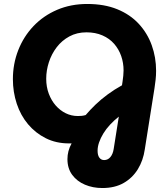

<svg xmlns="http://www.w3.org/2000/svg" viewBox="-20 -732 840 968"><path d="M496 216Q448 216 408 199Q368 182 344 149.5Q320 117 320 70Q320 50 325 30.5Q330 11 341 -9Q338 -9 335 -9Q332 -9 328 -9Q263 -9 211 -35Q159 -61 121.5 -105.5Q84 -150 64.5 -209Q45 -268 45 -333Q45 -410 72 -479Q99 -548 149 -600.5Q199 -653 268 -682.5Q337 -712 420 -712Q506 -712 571 -685.5Q636 -659 679.5 -612Q723 -565 745 -504Q767 -443 767 -375Q767 -352 764.5 -329.5Q762 -307 759 -288L710 21Q702 77 675 121Q648 165 603.5 190.5Q559 216 496 216ZM505 75Q524 75 536.5 60Q549 45 553 20L579 -144Q555 -125 535 -103.5Q515 -82 501 -59Q487 -36 479.5 -14Q472 8 472 28Q472 51 481 63Q490 75 505 75ZM373 -147Q383 -147 392.5 -148Q402 -149 412 -152Q434 -178 461.5 -204.5Q489 -231 523 -256Q557 -281 595 -302L598 -322Q600 -335 601.5 -350Q603 -365 603 -377Q603 -415 591 -449.5Q579 -484 555.5 -511Q532 -538 496.5 -553.5Q461 -569 416 -569Q368 -569 330 -548.5Q292 -528 266 -494Q240 -460 226.5 -418.5Q213 -377 213 -335Q213 -294 226 -259.5Q239 -225 261 -200Q283 -175 311.5 -161Q340 -147 373 -147Z"/></svg>

Font: MuseoModerno Thin
Style: Bold Italic
Weight: 700
Italic angle: -9°
Version: Version 1.003